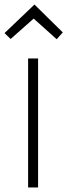

<svg xmlns="http://www.w3.org/2000/svg" viewBox="-27 -827 297 847"><path d="M250 -684 223 -654 117 -749H126L20 -655L-7 -681L125 -807ZM97 0V-569H141V0Z"/></svg>

Font: Yaldevi ExtraLight
Style: Regular
Weight: 200
Designer: Sol Matas, Rajitha Manaperi, Kosala Senevirathne
Foundry: Mooniak
Version: Version 1.100